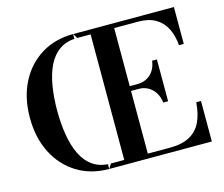

<svg xmlns="http://www.w3.org/2000/svg" viewBox="-105 -890 1203 1031"><g transform="rotate(-15 497.0 -375.0)"><path d="M396.5 -724ZM191.5 -375Q191.5 -446.5 201.8 -509.5Q212 -572.5 235.2 -620.8Q258.5 -669 298.2 -696.5Q338 -724 396.5 -724L381 -750Q279.5 -750 202.8 -702.5Q126 -655 83 -570.8Q40 -486.5 40 -375Q40 -264 83 -179.5Q126 -95 202.8 -47.5Q279.5 0 381 0L396.5 -26Q338 -26 298.2 -53.5Q258.5 -81 235.2 -129.2Q212 -177.5 201.8 -240.5Q191.5 -303.5 191.5 -375ZM380.5 0V-26H471V-724H380.5V-750H941V-545H914.5Q910 -598.5 890 -638.8Q870 -679 832 -701.5Q794 -724 735.5 -724H602V-26H725.5Q793.5 -26 835.8 -49.5Q878 -73 899 -117.2Q920 -161.5 924.5 -225H951V0ZM753.5 -269.5Q749 -303 733.5 -326.5Q718 -350 694.8 -362.5Q671.5 -375 643 -374.5H583.5V-401H643Q671.5 -401 694.8 -412.2Q718 -423.5 733.5 -446Q749 -468.5 753.5 -502H780V-269.5Z"/></g></svg>

Font: Bodoni Moda SC 9pt SemiBold
Style: Regular
Weight: 600
Designer: Owen Earl
Foundry: indestructible type
Version: Version 2.005